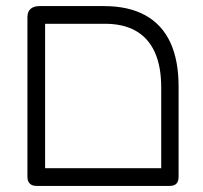

<svg xmlns="http://www.w3.org/2000/svg" viewBox="-20 -600 666 630"><path d="M99 10Q90 10 83.5 6.5Q77 3 73.5 -3.5Q70 -10 70 -19V-544Q70 -562 80.5 -571Q91 -580 110 -580H321Q402 -580 456.5 -550Q511 -520 538.5 -461.5Q566 -403 566 -316V-20Q566 -10 563 -3.5Q560 3 553.5 6.5Q547 10 538 10Q529 10 522.5 7.5Q516 5 512.5 -0.5Q509 -6 509 -13V-313Q509 -382 488 -428.5Q467 -475 426 -498.5Q385 -522 324 -522H128V-20Q128 -10 124.5 -3.5Q121 3 115 6.5Q109 10 99 10ZM99 10 100 -48H536L537 10Z"/></svg>

Font: Fredoka Light Light
Style: Regular
Weight: 300
Version: Version 2.001